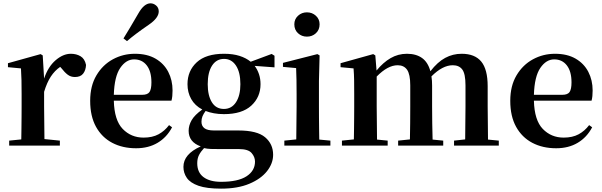

<svg xmlns="http://www.w3.org/2000/svg" viewBox="-20 -875 3619 1154"><path d="M106 0H35.2V-29.8L107.9 -37.1Q108.4 -65.9 108.9 -101.6Q109.4 -137.2 109.6 -172.4Q109.9 -207.5 109.9 -234.9V-310.1Q109.9 -360.4 109.1 -393.8Q108.4 -427.2 106 -463.9L27.8 -471.2V-495.1L224.1 -549.8L236.8 -542L245.1 -402.8Q269 -474.1 314.2 -512.9Q359.4 -551.8 405.8 -551.8Q439 -551.8 464.1 -536.9Q489.3 -522 497.1 -484.9Q495.6 -452.6 479.7 -432.4Q463.9 -412.1 430.2 -412.1Q405.3 -412.1 387 -426Q368.7 -439.9 350.1 -463.9L341.8 -473.1Q309.1 -450.7 285.6 -415Q262.2 -379.4 245.1 -323.2V-234.9L247.1 -39.1L339.8 -29.8V0Z M722.2 -644Q741.2 -675.3 762 -709.7Q782.7 -744.1 812 -794.9Q846.2 -855 884.8 -855Q902.8 -855 918.5 -841.8Q934.1 -828.6 934.1 -806.2Q934.1 -767.1 874 -726.1Q829.1 -695.3 799.1 -672.6Q769 -649.9 743.2 -627.9ZM797.9 16.1Q716.8 16.1 654.5 -16.6Q592.3 -49.3 557.1 -112.8Q522 -176.3 522 -269Q522 -358.9 559.6 -422.1Q597.2 -485.4 658.4 -518.6Q719.7 -551.8 791 -551.8Q864.3 -551.8 914.8 -522.5Q965.3 -493.2 991.2 -443.1Q1017.1 -393.1 1017.1 -331.1Q1017.1 -312 1015.6 -297.9Q1014.2 -283.7 1010.7 -270H664.1Q667 -152.3 717.5 -100.1Q768.1 -47.9 842.8 -47.9Q896 -47.9 932.9 -67.9Q969.7 -87.9 996.1 -123L1014.2 -109.9Q982.4 -49.3 927.2 -16.6Q872.1 16.1 797.9 16.1ZM664.1 -305.2H835Q867.2 -305.2 878.7 -322.3Q890.1 -339.4 890.1 -379.9Q890.1 -445.8 862.1 -481.9Q834 -518.1 786.1 -518.1Q737.8 -518.1 702.6 -466.6Q667.5 -415 664.1 -305.2Z M1325.7 -220.2Q1372.1 -220.2 1398.4 -260.5Q1424.8 -300.8 1424.8 -369.1Q1424.8 -440.9 1398.2 -481Q1371.6 -521 1326.7 -521Q1280.8 -521 1254.6 -480.7Q1228.5 -440.4 1228.5 -369.1Q1228.5 -300.8 1253.4 -260.5Q1278.3 -220.2 1325.7 -220.2ZM1325.7 -189Q1293.5 -189 1265.9 -194.1Q1238.3 -199.2 1215.8 -208Q1203.1 -190.9 1197 -176Q1190.9 -161.1 1190.9 -143.1Q1190.9 -118.2 1208.5 -104.5Q1226.1 -90.8 1266.6 -90.8H1412.6Q1525.4 -90.8 1573.5 -50Q1621.6 -9.3 1621.6 55.2Q1621.6 106.9 1585 153.6Q1548.3 200.2 1478.5 229.5Q1408.7 258.8 1308.6 258.8Q1222.2 258.8 1172.9 241.5Q1123.5 224.1 1103 194.3Q1082.5 164.6 1082.5 127.9Q1082.5 51.3 1186.5 4.9Q1113.8 -21 1113.8 -88.9Q1113.8 -121.1 1131.8 -152.6Q1149.9 -184.1 1195.8 -216.8Q1151.4 -240.2 1129.2 -279.8Q1106.9 -319.3 1106.9 -369.1Q1106.9 -449.2 1162.4 -500.5Q1217.8 -551.8 1326.7 -551.8Q1379.9 -551.8 1419.7 -539.1Q1459.5 -526.4 1486.8 -503.9L1612.8 -550.8L1629.9 -540V-470.2L1510.7 -479Q1527.3 -457 1536.6 -429.2Q1545.9 -401.4 1545.9 -369.1Q1545.9 -291 1490.2 -240Q1434.6 -189 1325.7 -189ZM1206.5 15.1Q1186.5 36.6 1176 57.1Q1165.5 77.6 1165.5 106Q1165.5 161.6 1203.4 189.7Q1241.2 217.8 1308.6 217.8Q1410.6 217.8 1461.7 184.6Q1512.7 151.4 1512.7 96.2Q1512.7 68.4 1492.2 44.7Q1471.7 21 1416.5 21H1301.8Q1267.1 21 1246.3 20.3Q1225.6 19.5 1206.5 15.1Z M1824.7 -654.8Q1793.5 -654.8 1771.2 -675.3Q1749 -695.8 1749 -729Q1749 -759.8 1771.2 -780.3Q1793.5 -800.8 1824.7 -800.8Q1856.4 -800.8 1878.7 -780.3Q1900.9 -759.8 1900.9 -729Q1900.9 -695.8 1878.7 -675.3Q1856.4 -654.8 1824.7 -654.8ZM1759.8 0H1689V-29.8L1760.7 -37.1L1762.7 -234.9V-308.1Q1762.7 -358.4 1762 -394.3Q1761.2 -430.2 1759.8 -465.8L1680.7 -473.1V-497.1L1887.7 -549.8L1900.9 -542L1897 -388.2V-234.9Q1897 -207.5 1897.2 -172.1Q1897.5 -136.7 1897.9 -100.8Q1898.4 -64.9 1898.9 -36.1L1965.8 -29.8V0Z M2774.9 0H2709V-29.8L2775.9 -37.1L2777.8 -234.9V-361.8Q2777.8 -431.6 2758.5 -457.3Q2739.3 -482.9 2701.2 -482.9Q2640.1 -482.9 2573.2 -416Q2575.2 -403.3 2576.2 -389.6Q2577.1 -376 2577.1 -360.8V-234.9Q2577.1 -191.4 2577.9 -135Q2578.6 -78.6 2580.1 -36.1L2644 -29.8V0H2373V-29.8L2443.8 -37.1Q2444.8 -79.6 2445.3 -135.5Q2445.8 -191.4 2445.8 -234.9V-361.8Q2445.8 -428.2 2426.8 -455.6Q2407.7 -482.9 2370.1 -482.9Q2310.5 -482.9 2244.1 -415V-234.9L2246.1 -36.1L2310.1 -29.8V0H2035.2V-29.8L2106.9 -37.1Q2107.4 -65.4 2107.9 -101.1Q2108.4 -136.7 2108.6 -172.1Q2108.9 -207.5 2108.9 -234.9V-311Q2108.9 -360.4 2108.4 -393.8Q2107.9 -427.2 2105 -463.9L2026.9 -471.2V-495.1L2223.1 -549.8L2235.8 -542L2243.2 -451.2Q2282.7 -499.5 2327.6 -525.6Q2372.6 -551.8 2425.8 -551.8Q2481 -551.8 2516.6 -526.4Q2552.2 -501 2566.9 -446.8Q2609.9 -502.4 2655.8 -527.1Q2701.7 -551.8 2754.9 -551.8Q2834 -551.8 2872.6 -504.9Q2911.1 -458 2911.1 -356.9V-234.9L2913.1 -36.1L2978 -29.8V0Z M3322.8 16.1Q3241.7 16.1 3179.4 -16.6Q3117.2 -49.3 3082 -112.8Q3046.9 -176.3 3046.9 -269Q3046.9 -358.9 3084.5 -422.1Q3122.1 -485.4 3183.3 -518.6Q3244.6 -551.8 3315.9 -551.8Q3389.2 -551.8 3439.7 -522.5Q3490.2 -493.2 3516.1 -443.1Q3542 -393.1 3542 -331.1Q3542 -312 3540.5 -297.9Q3539.1 -283.7 3535.6 -270H3189Q3191.9 -152.3 3242.4 -100.1Q3293 -47.9 3367.7 -47.9Q3420.9 -47.9 3457.8 -67.9Q3494.6 -87.9 3521 -123L3539.1 -109.9Q3507.3 -49.3 3452.1 -16.6Q3397 16.1 3322.8 16.1ZM3189 -305.2H3359.9Q3392.1 -305.2 3403.6 -322.3Q3415 -339.4 3415 -379.9Q3415 -445.8 3387 -481.9Q3358.9 -518.1 3311 -518.1Q3262.7 -518.1 3227.5 -466.6Q3192.4 -415 3189 -305.2Z"/></svg>

Font: Source Han Serif TW
Style: Bold
Weight: 700
Designer: Ryoko NISHIZUKA Ë•øÂ°öÊ∂ºÂ≠ê (kana & ideographs); Frank Grie√ühammer (Latin, Greek & Cyrillic); Wenlong ZHANG Âº†ÊñáÈæô 
Foundry: Adobe
Version: Version 2.003;hotconv 1.1.1;makeotfexe 2.6.0